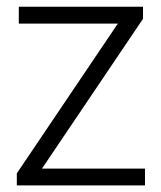

<svg xmlns="http://www.w3.org/2000/svg" viewBox="-20 -562 488 582"><path d="M31 0V-36.5L348 -506.5V-490.5H37V-541.5H413.5V-505L96.5 -35V-51H419.5V0Z"/></svg>

Font: Encode Sans Condensed Thin Light
Style: Regular
Weight: 300
Version: Version 3.002